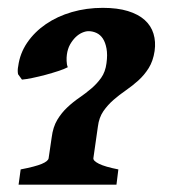

<svg xmlns="http://www.w3.org/2000/svg" viewBox="-20 -475 438 499"><path d="M28.3 4.9 33.7 -34.7Q71.8 -42 88.6 -49.1Q105.5 -56.2 106.4 -64L114.3 -117.7Q117.7 -145 128.9 -163.6Q140.1 -182.1 155 -196Q169.9 -210 186.3 -221.2Q202.6 -232.4 217.3 -244.9Q231.9 -257.3 242.9 -272.7Q253.9 -288.1 256.8 -311Q259.8 -333 256.8 -348.9Q253.9 -364.7 247.3 -374.8Q240.7 -384.8 230.7 -389.4Q220.7 -394 210 -394Q202.6 -394 193.6 -390.1Q184.6 -386.2 176.5 -378.4Q168.5 -370.6 162.1 -359.4Q155.8 -348.1 153.8 -333Q152.8 -326.2 153.1 -316.7Q153.3 -307.1 156.2 -300.3Q147 -295.4 131.3 -290.3Q115.7 -285.2 98.4 -280.5Q81.1 -275.9 64.7 -272.5Q48.3 -269 37.1 -268.1L26.9 -282.2Q25.9 -287.6 26.1 -293.2Q26.4 -298.8 27.3 -302.7Q31.7 -336.4 50.8 -364.3Q69.8 -392.1 99.4 -412.4Q128.9 -432.6 166.7 -443.6Q204.6 -454.6 247.1 -454.6Q285.2 -454.6 312.3 -446.3Q339.4 -438 356 -423.1Q372.6 -408.2 378.9 -387.5Q385.3 -366.7 381.8 -342.3Q377.9 -316.4 366.5 -298.1Q355 -279.8 339.6 -265.9Q324.2 -252 307.1 -240.2Q290 -228.5 274.9 -215.3Q259.8 -202.1 248.5 -185.8Q237.3 -169.4 234.4 -146L222.7 -64Q221.7 -57.1 237.3 -49.3Q252.9 -41.5 287.6 -34.7L282.7 4.9Z"/></svg>

Font: Gentium Book Basic
Style: Bold Italic
Weight: 700
Italic angle: -8°
Designer: J. Victor Gaultney and Annie Olsen
Foundry: SIL International
Version: Version 1.102; 2013; Maintenance release